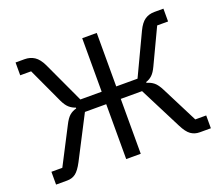

<svg xmlns="http://www.w3.org/2000/svg" viewBox="-116 -870 1209 1042"><g transform="rotate(-20 489.0 -349.0)"><path d="M42 -74H105L213 -283Q230 -317 246.5 -331Q263 -345 286 -351V-356Q266 -362 249.5 -376.5Q233 -391 219 -421L125 -624H62V-698H114Q146 -698 170.5 -682Q195 -666 214 -626L324 -389H447V-698H531V-389H654L766 -626Q785 -666 808.5 -682Q832 -698 864 -698H916V-624H853L757 -421Q743 -391 727.5 -376.5Q712 -362 692 -356V-351Q715 -345 732.5 -331Q750 -317 767 -283L873 -74H936V0H872Q843 0 821 -15.5Q799 -31 778 -73L654 -317H531V0H447V-317H324L198 -73Q176 -31 155.5 -15.5Q135 0 106 0H42Z"/></g></svg>

Font: IBMPlexSans
Style: Regular
Weight: 400
Designer: Mike Abbink, Paul van der Laan, Pieter van Rosmalen
Foundry: Bold Monday
Version: Version 3.1